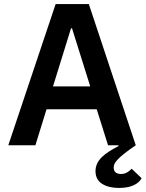

<svg xmlns="http://www.w3.org/2000/svg" viewBox="-20 -718 720 949"><path d="M255 -698H419L651 0C604 32 577 54 562 70C546 87 542 98 542 110C542 134 558 142 578 142C601 142 616 131 631 116L680 163C664 192 627 211 568 211C537 211 508 205 487 192C466 180 452 159 452 128C452 73 498 39 566 4L565 0H514L458 -178H210L155 0H21ZM336 -578H331L242 -291H426Z"/></svg>

Font: Plexus Sans SemiBold
Style: Regular
Weight: 600
Version: Version 2.001;PS 002.001;hotconv 1.0.70;makeotf.lib2.5.58329